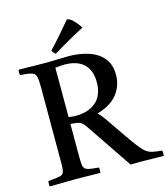

<svg xmlns="http://www.w3.org/2000/svg" viewBox="-130 -1013 979 1116"><g transform="rotate(-15 359.0 -455.0)"><path d="M266 -316 240 -319V-124Q240 -93 242 -75Q244 -57 252.5 -49Q261 -41 280.5 -37.5Q300 -34 335 -31Q338 -15 335 1Q315 1 287 0.5Q259 0 231 -0.5Q203 -1 184 -1Q166 -1 137 -0.5Q108 0 79 0.5Q50 1 30 1Q27 -14 30 -31Q78 -35 99 -39.5Q120 -44 125 -59.5Q130 -75 130 -111V-577Q130 -618 124.5 -636Q119 -654 98 -660Q77 -666 30 -669Q27 -684 30 -701Q49 -701 79.5 -700.5Q110 -700 139.5 -699.5Q169 -699 183 -699Q201 -699 229.5 -699.5Q258 -700 286.5 -701Q315 -702 331 -702Q394 -702 448.5 -685Q503 -668 536.5 -629.5Q570 -591 570 -526Q570 -462 531.5 -412Q493 -362 410 -337V-334Q425 -322 444 -294L549 -142Q575 -105 592.5 -84Q610 -63 626 -52.5Q642 -42 663 -38Q684 -34 716 -31Q719 -15 716 1Q697 1 669 0.5Q641 0 615 -0.5Q589 -1 573 -1Q557 -1 545 -0.5Q533 0 517 0L332 -273Q315 -299 302 -306.5Q289 -314 266 -316ZM240 -360Q253 -358 263 -357Q273 -356 282 -356Q360 -356 405.5 -396Q451 -436 451 -514Q451 -585 411.5 -623Q372 -661 295 -661Q285 -661 270.5 -660Q256 -659 240 -657ZM451 -844V-841Q429 -830 395.5 -811.5Q362 -793 326.5 -772.5Q291 -752 264 -735Q253 -741 243 -759Q277 -794 313 -836Q349 -878 377 -911Q393 -911 414.5 -889.5Q436 -868 451 -844Z"/></g></svg>

Font: Tiro Devanagari Marathi
Style: Regular
Weight: 400
Designer: Devanagari: John Hudson & Fiona Ross. Latin: John Hudson.
Foundry: Tiro Typeworks Ltd.
Version: Version 1.52